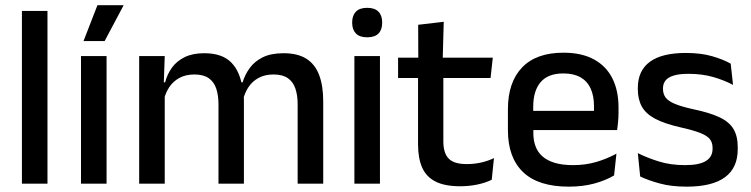

<svg xmlns="http://www.w3.org/2000/svg" viewBox="-20 -704 2878 736"><path d="M64 0V-662H162V0Z M290.5 0V-489H388.5V0ZM353.5 -684H453.5V-683L381 -546.5H300.5V-547.5Z M1121 0V-304.5Q1121 -339 1112.2 -364.8Q1103.5 -390.5 1083.2 -404.5Q1063 -418.5 1028.5 -418.5Q995.5 -418.5 971.5 -405.5Q947.5 -392.5 932.8 -370.5Q918 -348.5 911.5 -320.5L898.5 -388.5H910Q919 -418 937.5 -443.5Q956 -469 987.5 -484.5Q1019 -500 1067 -500Q1121 -500 1154.5 -478.8Q1188 -457.5 1203.5 -416.2Q1219 -375 1219 -315.5V0ZM513.5 0V-489H611.5L607.5 -374.5L611.5 -368.5V0ZM817.5 0V-304.5Q817.5 -339 808.8 -364.8Q800 -390.5 779.8 -404.5Q759.5 -418.5 725 -418.5Q692 -418.5 668 -405.5Q644 -392.5 629.2 -370.5Q614.5 -348.5 608 -320.5L592 -388.5H613Q621 -419.5 639.2 -444.8Q657.5 -470 688 -485Q718.5 -500 763 -500Q831 -500 866 -465Q901 -430 910 -363Q912.5 -353.5 913.8 -341.5Q915 -329.5 915 -318V0Z M1338.5 0V-489H1436.5V0ZM1387.5 -561Q1358.5 -561 1344.2 -575.8Q1330 -590.5 1330 -616.5V-618.5Q1330 -644.5 1344.2 -659.2Q1358.5 -674 1387.5 -674Q1416.5 -674 1430.8 -659.2Q1445 -644.5 1445 -618.5V-616.5Q1445 -590 1430.8 -575.5Q1416.5 -561 1387.5 -561Z M1744 10Q1685.5 10 1650 -7.8Q1614.5 -25.5 1598.5 -61.2Q1582.5 -97 1582.5 -150.5V-449.5H1679.5V-162Q1679.5 -117 1700 -96Q1720.5 -75 1769 -75Q1798 -75 1824.5 -81Q1851 -87 1873.5 -98L1865 -15Q1841 -3 1809.5 3.5Q1778 10 1744 10ZM1506 -405V-483H1869L1860.5 -405ZM1583.5 -474.5 1583 -609 1681 -620.5 1677 -474.5Z M2160.5 11.5Q2043.5 11.5 1985.2 -44.2Q1927 -100 1927 -205V-285Q1927 -388.5 1981.2 -445.2Q2035.5 -502 2139.5 -502Q2210 -502 2257 -476.2Q2304 -450.5 2327.5 -403.5Q2351 -356.5 2351 -292V-273.5Q2351 -256.5 2349.5 -239Q2348 -221.5 2345.5 -205.5H2255.5Q2256.5 -231.5 2256.8 -254.5Q2257 -277.5 2257 -296.5Q2257 -337 2244 -365Q2231 -393 2205 -407.8Q2179 -422.5 2139.5 -422.5Q2081 -422.5 2052.5 -389.2Q2024 -356 2024 -294.5V-248.5L2024.5 -237V-193.5Q2024.5 -166 2032.8 -143.5Q2041 -121 2059.2 -104.8Q2077.5 -88.5 2106.5 -79.8Q2135.5 -71 2177 -71Q2224 -71 2265.2 -83Q2306.5 -95 2343 -115L2334 -31.5Q2301 -12 2257.2 -0.2Q2213.5 11.5 2160.5 11.5ZM1979 -205.5V-279H2325.5V-205.5Z M2612 11.5Q2553 11.5 2508.5 -0.8Q2464 -13 2434 -27.5L2425 -117Q2462 -98.5 2506.5 -84.8Q2551 -71 2606.5 -71Q2660 -71 2685.8 -86.8Q2711.5 -102.5 2711.5 -133.5V-137.5Q2711.5 -157.5 2701 -170.8Q2690.5 -184 2663.8 -194.5Q2637 -205 2588 -216Q2526.5 -230 2491 -249Q2455.5 -268 2440.2 -295.8Q2425 -323.5 2425 -362.5V-367Q2425 -433 2471 -467Q2517 -501 2609 -501Q2667 -501 2710 -488.5Q2753 -476 2781 -460L2790 -378.5Q2756.5 -396.5 2713.8 -408.8Q2671 -421 2619 -421Q2583.5 -421 2562 -414.2Q2540.5 -407.5 2531 -395.2Q2521.5 -383 2521.5 -366V-362.5Q2521.5 -344 2531.5 -330.2Q2541.5 -316.5 2567.2 -305.8Q2593 -295 2639 -285Q2701 -272 2738 -254.5Q2775 -237 2791.5 -209.8Q2808 -182.5 2808 -139.5V-132Q2808 -60.5 2759 -24.5Q2710 11.5 2612 11.5Z"/></svg>

Font: Anek Tamil Medium
Style: Regular
Weight: 500
Designer: Aadarsh Rajan (Tamil), Yesha Goshar (Latin)
Foundry: Ek Type
Version: Version 1.003